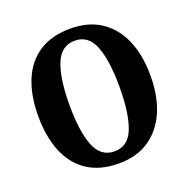

<svg xmlns="http://www.w3.org/2000/svg" viewBox="-130 -850 968 984"><g transform="rotate(-20 354.0 -357.5)"><path d="M355 10Q252 10 183.5 -36Q115 -82 81.5 -165Q48 -248 48 -359Q48 -470 81.5 -552Q115 -634 183.5 -679.5Q252 -725 356 -725Q454 -725 522 -679.5Q590 -634 625 -551.5Q660 -469 660 -358Q660 -247 624.5 -164.5Q589 -82 521 -36Q453 10 355 10ZM355 -56Q430 -56 460.5 -135.5Q491 -215 491 -358Q491 -501 460.5 -580Q430 -659 356 -659Q281 -659 249.5 -580Q218 -501 218 -358Q218 -215 249 -135.5Q280 -56 355 -56Z"/></g></svg>

Font: Noto Serif Tamil Condensed ExtraBold
Style: Regular
Weight: 800
Width: 3
Designer: Indian Type Foundry, Tom Grace, and the Monotype Design Team
Foundry: Monotype Imaging Inc.
Version: Version 2.004; ttfautohint (v1.8.4.7-5d5b)